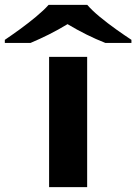

<svg xmlns="http://www.w3.org/2000/svg" viewBox="-117 -768 560 788"><path d="M240.7 -534.7V0H84.5V-534.7ZM82.5 -748H241.2Q259.8 -726.1 292.2 -699.2Q324.7 -672.4 360.1 -647.2Q395.5 -622.1 422.4 -604.5V-591.8H315.4Q238.3 -622.1 160.2 -668.9Q121.6 -645.5 84 -626.7Q46.4 -607.9 8.3 -591.8H-97.2V-604.5Q-70.3 -622.6 -35.6 -647.7Q-1 -672.9 31 -699.5Q63 -726.1 82.5 -748Z"/></svg>

Font: Lunasima
Style: Bold
Weight: 700
Designer: The DocRepair Project, Monotype Design Team
Foundry: Google
Version: Version 2.009